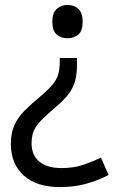

<svg xmlns="http://www.w3.org/2000/svg" viewBox="-20 -566 474 778"><path d="M292 -331V-304Q292 -267 284.5 -239Q277 -211 259 -186.5Q241 -162 208 -134Q170 -102 148 -79.5Q126 -57 117 -36Q108 -15 108 15Q108 63 139.5 89Q171 115 229 115Q279 115 317 102Q355 89 389 73L420 143Q380 164 331.5 178Q283 192 223 192Q128 192 76 145Q24 98 24 17Q24 -28 38.5 -59.5Q53 -91 79.5 -117.5Q106 -144 142 -174Q176 -203 193 -223.5Q210 -244 216 -265Q222 -286 222 -314V-331ZM315 -478Q315 -441 297.5 -426Q280 -411 253 -411Q228 -411 210 -426Q192 -441 192 -478Q192 -514 210 -530Q228 -546 253 -546Q280 -546 297.5 -530Q315 -514 315 -478Z"/></svg>

Font: Noto Sans Vithkuqi
Style: Regular
Weight: 400
Version: Version 1.001